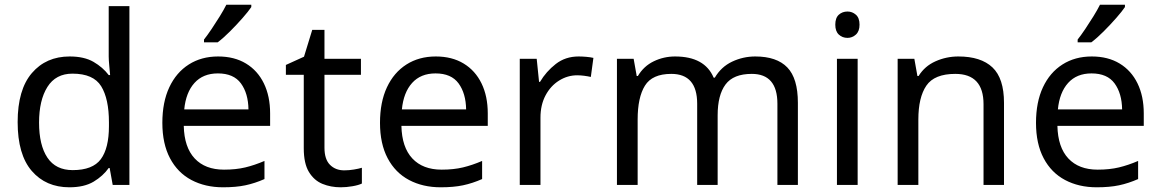

<svg xmlns="http://www.w3.org/2000/svg" viewBox="-20 -786 4932 816"><path d="M275 10Q175 10 115 -59.5Q55 -129 55 -267Q55 -405 115.5 -475.5Q176 -546 276 -546Q338 -546 377.5 -523Q417 -500 442 -467H448Q447 -480 444.5 -505.5Q442 -531 442 -546V-760H530V0H459L446 -72H442Q418 -38 378 -14Q338 10 275 10ZM289 -63Q374 -63 408.5 -109.5Q443 -156 443 -250V-266Q443 -366 410 -419.5Q377 -473 288 -473Q217 -473 181.5 -416.5Q146 -360 146 -265Q146 -169 181.5 -116Q217 -63 289 -63Z M907 -546Q976 -546 1025.5 -516Q1075 -486 1101.5 -431.5Q1128 -377 1128 -304V-251H761Q763 -160 807.5 -112.5Q852 -65 932 -65Q983 -65 1022.5 -74.5Q1062 -84 1104 -102V-25Q1063 -7 1023 1.5Q983 10 928 10Q852 10 793.5 -21Q735 -52 702.5 -113.5Q670 -175 670 -264Q670 -352 699.5 -415Q729 -478 782.5 -512Q836 -546 907 -546ZM906 -474Q843 -474 806.5 -433.5Q770 -393 763 -321H1036Q1035 -389 1004 -431.5Q973 -474 906 -474ZM1048 -756Q1036 -738 1011 -709.5Q986 -681 957.5 -652.5Q929 -624 905 -606H847V-618Q862 -637 879.5 -663Q897 -689 914 -716.5Q931 -744 942 -766H1048Z M1443 -62Q1463 -62 1484 -65.5Q1505 -69 1518 -73V-6Q1504 1 1478 5.5Q1452 10 1428 10Q1386 10 1350.5 -4.5Q1315 -19 1293 -55Q1271 -91 1271 -156V-468H1195V-510L1272 -545L1307 -659H1359V-536H1514V-468H1359V-158Q1359 -109 1382.5 -85.5Q1406 -62 1443 -62Z M1832 -546Q1901 -546 1950.5 -516Q2000 -486 2026.5 -431.5Q2053 -377 2053 -304V-251H1686Q1688 -160 1732.5 -112.5Q1777 -65 1857 -65Q1908 -65 1947.5 -74.5Q1987 -84 2029 -102V-25Q1988 -7 1948 1.5Q1908 10 1853 10Q1777 10 1718.5 -21Q1660 -52 1627.5 -113.5Q1595 -175 1595 -264Q1595 -352 1624.5 -415Q1654 -478 1707.5 -512Q1761 -546 1832 -546ZM1831 -474Q1768 -474 1731.5 -433.5Q1695 -393 1688 -321H1961Q1960 -389 1929 -431.5Q1898 -474 1831 -474Z M2439 -546Q2454 -546 2471.5 -544.5Q2489 -543 2502 -540L2491 -459Q2478 -462 2462.5 -464Q2447 -466 2433 -466Q2392 -466 2356 -443.5Q2320 -421 2298.5 -380.5Q2277 -340 2277 -286V0H2189V-536H2261L2271 -438H2275Q2301 -482 2342 -514Q2383 -546 2439 -546Z M3190 -546Q3281 -546 3326 -499.5Q3371 -453 3371 -349V0H3284V-345Q3284 -472 3175 -472Q3097 -472 3063.5 -427Q3030 -382 3030 -296V0H2943V-345Q2943 -472 2833 -472Q2752 -472 2721 -422Q2690 -372 2690 -278V0H2602V-536H2673L2686 -463H2691Q2716 -505 2758.5 -525.5Q2801 -546 2849 -546Q2975 -546 3013 -456H3018Q3045 -502 3091.5 -524Q3138 -546 3190 -546Z M3582 -737Q3602 -737 3617.5 -723.5Q3633 -710 3633 -681Q3633 -653 3617.5 -639Q3602 -625 3582 -625Q3560 -625 3545 -639Q3530 -653 3530 -681Q3530 -710 3545 -723.5Q3560 -737 3582 -737ZM3625 -536V0H3537V-536Z M4053 -546Q4149 -546 4198 -499.5Q4247 -453 4247 -349V0H4160V-343Q4160 -472 4040 -472Q3951 -472 3917 -422Q3883 -372 3883 -278V0H3795V-536H3866L3879 -463H3884Q3910 -505 3956 -525.5Q4002 -546 4053 -546Z M4620 -546Q4689 -546 4738.5 -516Q4788 -486 4814.5 -431.5Q4841 -377 4841 -304V-251H4474Q4476 -160 4520.5 -112.5Q4565 -65 4645 -65Q4696 -65 4735.5 -74.5Q4775 -84 4817 -102V-25Q4776 -7 4736 1.5Q4696 10 4641 10Q4565 10 4506.5 -21Q4448 -52 4415.5 -113.5Q4383 -175 4383 -264Q4383 -352 4412.5 -415Q4442 -478 4495.5 -512Q4549 -546 4620 -546ZM4619 -474Q4556 -474 4519.5 -433.5Q4483 -393 4476 -321H4749Q4748 -389 4717 -431.5Q4686 -474 4619 -474ZM4761 -756Q4749 -738 4724 -709.5Q4699 -681 4670.5 -652.5Q4642 -624 4618 -606H4560V-618Q4575 -637 4592.5 -663Q4610 -689 4627 -716.5Q4644 -744 4655 -766H4761Z"/></svg>

Font: Noto Sans Hatran
Style: Regular
Weight: 400
Designer: Monotype Design Team
Foundry: Monotype Imaging Inc.
Version: Version 2.001; ttfautohint (v1.8.4.7-5d5b)